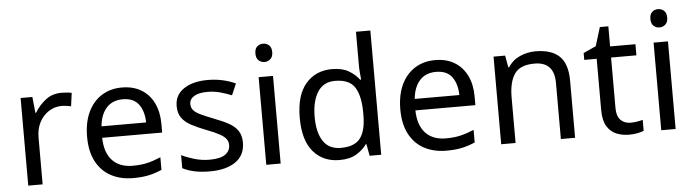

<svg xmlns="http://www.w3.org/2000/svg" viewBox="-47 -960 4225 1170"><g transform="rotate(-5 2065.0 -375.0)"><path d="M335 -546Q350 -546 367.5 -544.5Q385 -543 398 -540L387 -459Q374 -462 358.5 -464Q343 -466 329 -466Q288 -466 252 -443.5Q216 -421 194.5 -380.5Q173 -340 173 -286V0H85V-536H157L167 -438H171Q197 -482 238 -514Q279 -546 335 -546Z M705 -546Q774 -546 823.5 -516Q873 -486 899.5 -431.5Q926 -377 926 -304V-251H559Q561 -160 605.5 -112.5Q650 -65 730 -65Q781 -65 820.5 -74.5Q860 -84 902 -102V-25Q861 -7 821 1.5Q781 10 726 10Q650 10 591.5 -21Q533 -52 500.5 -113.5Q468 -175 468 -264Q468 -352 497.5 -415Q527 -478 580.5 -512Q634 -546 705 -546ZM704 -474Q641 -474 604.5 -433.5Q568 -393 561 -321H834Q833 -389 802 -431.5Q771 -474 704 -474Z M1411 -148Q1411 -70 1353 -30Q1295 10 1197 10Q1141 10 1100.5 1Q1060 -8 1029 -24V-104Q1061 -88 1106.5 -74.5Q1152 -61 1199 -61Q1266 -61 1296 -82.5Q1326 -104 1326 -140Q1326 -160 1315 -176Q1304 -192 1275.5 -208Q1247 -224 1194 -244Q1142 -264 1105 -284Q1068 -304 1048 -332Q1028 -360 1028 -404Q1028 -472 1083.5 -509Q1139 -546 1229 -546Q1278 -546 1320.5 -536.5Q1363 -527 1400 -510L1370 -440Q1336 -454 1299 -464Q1262 -474 1223 -474Q1169 -474 1140.5 -456.5Q1112 -439 1112 -409Q1112 -387 1125 -371.5Q1138 -356 1168.5 -341.5Q1199 -327 1250 -307Q1301 -288 1337 -268Q1373 -248 1392 -219.5Q1411 -191 1411 -148Z M1586 -737Q1606 -737 1621.5 -723.5Q1637 -710 1637 -681Q1637 -653 1621.5 -639Q1606 -625 1586 -625Q1564 -625 1549 -639Q1534 -653 1534 -681Q1534 -710 1549 -723.5Q1564 -737 1586 -737ZM1629 -536V0H1541V-536Z M1989 10Q1889 10 1829 -59.5Q1769 -129 1769 -267Q1769 -405 1829.5 -475.5Q1890 -546 1990 -546Q2052 -546 2091.5 -523Q2131 -500 2156 -467H2162Q2161 -480 2158.5 -505.5Q2156 -531 2156 -546V-760H2244V0H2173L2160 -72H2156Q2132 -38 2092 -14Q2052 10 1989 10ZM2003 -63Q2088 -63 2122.5 -109.5Q2157 -156 2157 -250V-266Q2157 -366 2124 -419.5Q2091 -473 2002 -473Q1931 -473 1895.5 -416.5Q1860 -360 1860 -265Q1860 -169 1895.5 -116Q1931 -63 2003 -63Z M2621 -546Q2690 -546 2739.5 -516Q2789 -486 2815.5 -431.5Q2842 -377 2842 -304V-251H2475Q2477 -160 2521.5 -112.5Q2566 -65 2646 -65Q2697 -65 2736.5 -74.5Q2776 -84 2818 -102V-25Q2777 -7 2737 1.5Q2697 10 2642 10Q2566 10 2507.5 -21Q2449 -52 2416.5 -113.5Q2384 -175 2384 -264Q2384 -352 2413.5 -415Q2443 -478 2496.5 -512Q2550 -546 2621 -546ZM2620 -474Q2557 -474 2520.5 -433.5Q2484 -393 2477 -321H2750Q2749 -389 2718 -431.5Q2687 -474 2620 -474Z M3236 -546Q3332 -546 3381 -499.5Q3430 -453 3430 -349V0H3343V-343Q3343 -472 3223 -472Q3134 -472 3100 -422Q3066 -372 3066 -278V0H2978V-536H3049L3062 -463H3067Q3093 -505 3139 -525.5Q3185 -546 3236 -546Z M3775 -62Q3795 -62 3816 -65.5Q3837 -69 3850 -73V-6Q3836 1 3810 5.5Q3784 10 3760 10Q3718 10 3682.5 -4.5Q3647 -19 3625 -55Q3603 -91 3603 -156V-468H3527V-510L3604 -545L3639 -659H3691V-536H3846V-468H3691V-158Q3691 -109 3714.5 -85.5Q3738 -62 3775 -62Z M4002 -737Q4022 -737 4037.5 -723.5Q4053 -710 4053 -681Q4053 -653 4037.5 -639Q4022 -625 4002 -625Q3980 -625 3965 -639Q3950 -653 3950 -681Q3950 -710 3965 -723.5Q3980 -737 4002 -737ZM4045 -536V0H3957V-536Z"/></g></svg>

Font: Noto Sans Warang Citi
Style: Regular
Weight: 400
Designer: Mangu Purty
Foundry: Mangu Purty
Version: Version 3.002; ttfautohint (v1.8.4.7-5d5b)